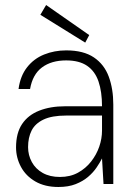

<svg xmlns="http://www.w3.org/2000/svg" viewBox="-20 -734 537 766"><path d="M213 12Q159 12 121 -10Q83 -32 63.5 -68.5Q44 -105 44 -146Q44 -203 68 -239Q92 -275 136.5 -292.5Q181 -310 239 -310H387Q387 -368 373 -409Q359 -450 327.5 -471.5Q296 -493 244 -493Q185 -493 147.5 -465Q110 -437 100 -379H54Q61 -431 88 -465.5Q115 -500 156 -516.5Q197 -533 244 -533Q313 -533 354.5 -505Q396 -477 414 -428Q432 -379 432 -317V0H393L387 -102Q379 -86 365.5 -66Q352 -46 331.5 -28.5Q311 -11 282 0.5Q253 12 213 12ZM219 -28Q260 -28 291 -45Q322 -62 343.5 -89.5Q365 -117 376 -149Q387 -181 387 -213V-273H244Q187 -273 153.5 -257Q120 -241 106 -213Q92 -185 92 -147Q92 -115 107 -87.5Q122 -60 150.5 -44Q179 -28 219 -28ZM320 -564 141 -675 164 -714 336 -594Z"/></svg>

Font: DM Sans 10pt ExtraLight
Style: Regular
Weight: 250
Version: Version 4.004;gftools[0.9.30]